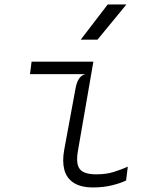

<svg xmlns="http://www.w3.org/2000/svg" viewBox="-20 -816 640 842"><path d="M389 6Q334 6 302.8 -14.5Q271.5 -35 262 -72Q252.5 -109 261.5 -158.5L311.5 -429.5Q316.5 -456.5 327.5 -472.2Q338.5 -488 356 -491H111.5L118.5 -545.5H389.5L321.5 -153Q312 -97 330.2 -74.2Q348.5 -51.5 401.5 -51.5Q445.5 -51.5 477.5 -61.5Q509.5 -71.5 540.5 -85L533 -24.5Q510 -13 471.8 -3.5Q433.5 6 389 6ZM334 -642 452.5 -796.5H534.5L407.5 -642Z"/></svg>

Font: Spline Sans Mono Light
Style: Italic
Weight: 300
Italic angle: -4°
Monospace: yes
Version: Version 1.004